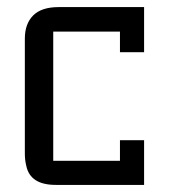

<svg xmlns="http://www.w3.org/2000/svg" viewBox="-20 -521 476 541"><path d="M386 0H137Q65 0 54 -54Q50 -70 50 -88V-412Q50 -454 73.5 -477.5Q97 -501 145 -501H386V-374H318V-432H130V-68H318V-126H386Z"/></svg>

Font: Kelly Slab
Style: Regular
Weight: 400
Designer: Denis Masharov
Foundry: Denis Masharov
Version: Version 1.001